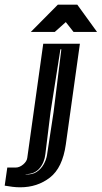

<svg xmlns="http://www.w3.org/2000/svg" viewBox="-136 -681 433 817"><path d="M-116 109 -105 32H-70Q-53 32 -37.5 19Q-22 6 -20 -9L48 -495H204L144 -66Q130 33 76.5 74.5Q23 116 -50 116Q-66 116 -82.5 114Q-99 112 -116 109ZM-27 61Q1 63 20 50.5Q39 38 50 18Q61 -2 64 -21L92 -204L125 -471H121L79 -204L57 -25Q53 11 32 35.5Q11 60 -27 60ZM-5 -545 110 -661H193L277 -545H177L144 -587L97 -545Z"/></svg>

Font: Alumni Sans Inline One
Style: Italic
Weight: 400
Italic angle: -8°
Designer: Robert E. Leuschke
Foundry: Robert E. Leuschke
Version: Version 1.100; ttfautohint (v1.8.3)